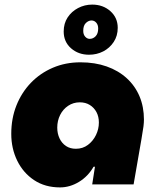

<svg xmlns="http://www.w3.org/2000/svg" viewBox="-20 -802 688 835"><path d="M241 13Q176 13 128.5 -18.5Q81 -50 55 -103Q29 -156 29 -220Q29 -287 51.5 -343.5Q74 -400 114.5 -442Q155 -484 210 -507.5Q265 -531 330 -531Q393 -531 444 -513Q495 -495 531.5 -461.5Q568 -428 587 -382.5Q606 -337 606 -282Q606 -269 604 -252.5Q602 -236 595 -196L561 0H381L393 -77H387Q363 -35 323.5 -11Q284 13 241 13ZM310 -155Q340 -155 362.5 -172Q385 -189 397.5 -215Q410 -241 410 -269Q410 -295 399.5 -314.5Q389 -334 370.5 -345.5Q352 -357 327 -357Q299 -357 276.5 -342Q254 -327 241.5 -302Q229 -277 229 -247Q229 -221 239 -200Q249 -179 267 -167Q285 -155 310 -155ZM367 -564Q321 -564 289 -592Q257 -620 257 -665Q257 -700 274 -726Q291 -752 319.5 -767Q348 -782 381 -782Q428 -782 460 -753.5Q492 -725 492 -681Q492 -646 474.5 -619.5Q457 -593 429 -578.5Q401 -564 367 -564ZM370 -633Q385 -633 396 -644.5Q407 -656 407 -678Q407 -694 398.5 -703.5Q390 -713 378 -713Q365 -713 353.5 -702Q342 -691 342 -668Q342 -652 350.5 -642.5Q359 -633 370 -633Z"/></svg>

Font: MuseoModerno Black
Style: Italic
Weight: 900
Italic angle: -9°
Designer: Pablo Cosgaya, Héctor Gatti, Marcela Romero, and the Authors of The MuseoModerno Project.
Foundry: Omnibus-Type Team
Version: Version 1.003